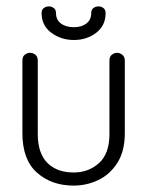

<svg xmlns="http://www.w3.org/2000/svg" viewBox="-20 -570 460 600"><path d="M322 -381Q322 -393 329.5 -399Q337 -405 346 -405Q354 -405 362 -399Q370 -393 370 -381V-153Q370 -98 347 -61.5Q324 -25 287.5 -7.5Q251 10 210 10Q141 10 95.5 -30.5Q50 -71 50 -154V-381Q50 -393 57.5 -399Q65 -405 74 -405Q83 -405 90.5 -399Q98 -393 98 -381V-152Q98 -91 128 -61Q158 -31 210 -31Q257 -31 289.5 -60.5Q322 -90 322 -151ZM211 -445Q171 -445 140.5 -467.5Q110 -490 110 -529Q110 -540 117 -545Q124 -550 133 -550Q141 -550 148 -545Q155 -540 155 -529Q155 -508 170.5 -496.5Q186 -485 211 -485Q235 -485 250 -496.5Q265 -508 265 -529Q265 -540 272 -545Q279 -550 288 -550Q296 -550 303 -545Q310 -540 310 -529Q310 -490 280.5 -467.5Q251 -445 211 -445Z"/></svg>

Font: Dongle Light
Style: Regular
Weight: 300
Designer: Yanghee Ryu
Foundry: Yanghee Ryu
Version: Version 2.000